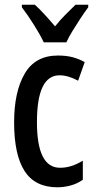

<svg xmlns="http://www.w3.org/2000/svg" viewBox="-20 -786 402 816"><path d="M224 10Q129 10 84.5 -59Q40 -128 40 -266Q40 -396 85 -473Q130 -550 226 -550Q263 -550 290 -542.5Q317 -535 340 -522L312 -443Q269 -466 233 -466Q137 -466 137 -267Q137 -73 235 -73Q260 -73 283.5 -80.5Q307 -88 332 -103V-22Q308 -5 279.5 2.5Q251 10 224 10ZM166 -606Q151 -638 124.5 -680Q98 -722 73 -755V-766H128Q146 -750 169 -725Q192 -700 214 -674Q238 -704 257.5 -723Q277 -742 301 -766H355V-755Q340 -735 322.5 -708.5Q305 -682 288.5 -655Q272 -628 262 -606Z"/></svg>

Font: Noto Sans Sinhala ExtraCondensed Medium
Style: Regular
Weight: 500
Width: 2
Designer: Jelle Bosma - Monotype Design Team
Foundry: Monotype Imaging Inc.
Version: Version 2.006; ttfautohint (v1.8.4.7-5d5b)